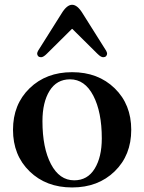

<svg xmlns="http://www.w3.org/2000/svg" viewBox="-20 -782 611 815"><path d="M137.7 -554.7Q137.7 -558.6 141.6 -566.4L241.2 -724.6Q263.7 -761.7 286.1 -761.7Q308.6 -761.7 331.1 -724.6L430.7 -566.4Q434.6 -558.6 434.6 -554.7Q434.6 -547.9 430.2 -543.5Q425.8 -539.1 418 -539.1Q408.2 -539.1 393.6 -553.7L287.1 -659.2H285.2L178.7 -553.7Q164.1 -539.1 154.3 -539.1Q146.5 -539.1 142.1 -543.5Q137.7 -547.9 137.7 -554.7ZM105.5 -54.7Q35.2 -123 35.2 -231Q35.2 -338.9 105.5 -407.2Q175.8 -475.6 286.1 -475.6Q396.5 -475.6 466.8 -407.2Q537.1 -338.9 537.1 -231Q537.1 -123 466.8 -54.7Q396.5 13.7 286.1 13.7Q175.8 13.7 105.5 -54.7ZM160.2 -267.6Q160.2 -154.3 196.3 -85.4Q232.4 -16.6 294.9 -16.6Q351.6 -16.6 381.8 -65.9Q412.1 -115.2 412.1 -194.3Q412.1 -306.6 376 -376Q339.8 -445.3 277.3 -445.3Q220.7 -445.3 190.4 -396.5Q160.2 -347.7 160.2 -267.6Z"/></svg>

Font: Monomakh Unicode TT
Style: Medium
Weight: 500
Designer: Alexey Kryukov, Aleksandr Andreev
Version: Version 1.1